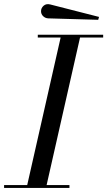

<svg xmlns="http://www.w3.org/2000/svg" viewBox="-60 -920 525 940"><path d="M176 -830.1Q161.6 -830.8 151.2 -840.8Q140.9 -850.8 140.9 -865Q140.9 -880.9 153.6 -892Q166.3 -903.1 185.8 -898.2L424.8 -837.2L420.9 -823ZM-40 -13.9H73.2L236.8 -736.1H125V-750H445.1V-736.1H331.8L168.2 -13.9H280V0H-40Z"/></svg>

Font: Bodoni* 16
Style: Italic
Weight: 400
Italic angle: -13°
Version: Version 2.000